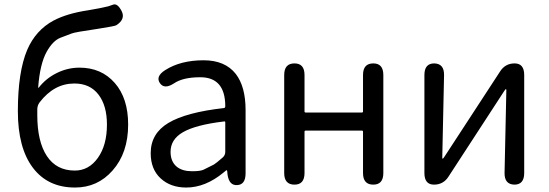

<svg xmlns="http://www.w3.org/2000/svg" viewBox="-20 -827 2460 860"><path d="M316 13Q194 13 127 -76Q60 -165 60 -329Q60 -505 102 -604Q140 -692 220 -735Q281 -767 375 -781Q400 -785 425 -790L444 -794Q467 -798 486 -806Q506 -814 525 -777Q543 -741 501 -714Q496 -710 419 -698Q315 -683 301 -677Q276 -667 251 -658Q217 -645 189 -595Q159 -541 151 -436Q151 -431 154 -435Q186 -476 234.5 -500Q283 -524 336 -524Q434 -524 494 -455.5Q554 -387 554 -269Q554 -142 484 -63Q417 13 316 13ZM315 -63Q378 -63 418.5 -120Q459 -177 459 -269Q459 -354 421 -403.5Q383 -453 313 -453Q222 -453 157 -368Q147 -354 147 -337V-312Q147 -193 190 -128Q233 -63 315 -63Z M814 13Q744 13 699.5 -28Q655 -69 655 -141Q655 -229 734.5 -276.5Q814 -324 983 -343Q989 -344 989 -351Q989 -481 877 -481Q800 -481 760 -454Q716 -425 696 -455Q676 -485 720 -513Q789 -557 892 -557Q988 -557 1036 -496Q1080 -439 1080 -334V-51Q1080 0 1043 2Q1006 5 999 -46L998 -58Q997 -65 995.5 -65Q994 -65 981 -54Q900 13 814 13ZM840 -60Q878 -60 892 -67Q915 -78 938 -90Q947 -95 978 -122Q989 -132 989 -147V-279Q989 -284 984 -283Q856 -268 798 -234Q744 -202 744 -147Q744 -103 772 -80Q797 -60 840 -60Z M1299 0Q1253 0 1253 -52V-491Q1253 -543 1299 -543Q1344 -543 1344 -491V-328Q1344 -323 1349 -323H1601Q1606 -323 1606 -328V-491Q1606 -543 1652 -543Q1697 -543 1697 -491V-52Q1697 0 1652 0Q1606 0 1606 -52V-237Q1606 -242 1601 -242H1349Q1344 -242 1344 -237V-52Q1344 0 1299 0Z M1924 0Q1881 0 1881 -52V-491Q1881 -543 1925 -543Q1970 -542 1969 -490L1961 -121Q1961 -116 1963 -116Q1965 -116 1972 -127L2220 -507Q2243 -543 2285 -543Q2328 -543 2328 -491V-52Q2328 0 2284 0Q2239 -1 2240 -53L2248 -423Q2248 -428 2246 -428Q2244 -428 2237 -417L1989 -36Q1966 0 1924 0Z"/></svg>

Font: Resource Han Rounded KR
Style: Regular
Weight: 400
Designer: Cyano Hao (round all glyphs); Ryoko NISHIZUKA 西塚涼子 (kana, bopomofo & ideographs); Paul D. Hunt (Latin, Greek & Cyrillic)
Foundry: Cyano Hao
Version: 0.990